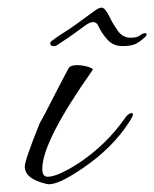

<svg xmlns="http://www.w3.org/2000/svg" viewBox="-20 -473 405 504"><path d="M103 10Q45 -3 45 -36Q45 -52 84 -149Q95 -168 113.5 -204.5Q132 -241 160 -294Q165 -302 182 -302Q197 -302 211.5 -297.5Q226 -293 223 -289Q91 -102 91 -30Q91 -9 105 -9Q132 -9 190 -47Q259 -94 306 -160Q316 -176 326 -176Q329 -176 329 -173Q329 -168 320 -154Q276 -85 198 -32Q128 16 103 10ZM121 -352Q112 -352 112 -359Q112 -364 118 -367Q128 -375 136 -380Q144 -385 150 -389Q163 -397 183 -411.5Q203 -426 229 -445Q240 -453 247 -453Q256 -453 269 -426Q276 -411 289 -392.5Q302 -374 323 -374Q331 -374 337.5 -375.5Q344 -377 349 -381Q355 -386 361 -386Q365 -386 365 -383Q365 -380 360 -375Q347 -363 335.5 -357.5Q324 -352 301 -352Q277 -352 261.5 -369.5Q246 -387 238 -405Q234 -415 224 -415Q216 -415 205 -407Q186 -393 170.5 -382Q155 -371 129 -354Q127 -353 125 -352.5Q123 -352 121 -352Z"/></svg>

Font: Ephesis
Style: Regular
Weight: 400
Designer: Robert E. Leuschke
Foundry: Robert E. Leuschke
Version: Version 1.010; ttfautohint (v1.8.3)